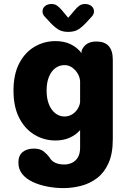

<svg xmlns="http://www.w3.org/2000/svg" viewBox="-20 -692 659 960"><path d="M297.5 248.5Q256.5 248.5 216.5 240.8Q176.5 233 143.8 217.8Q111 202.5 91.5 178.5Q72 154.5 72 121Q72 85 93.5 68Q115 51 149 51Q181 51 198.2 65Q215.5 79 226.5 93.5Q236 112 255 121.2Q274 130.5 301.5 130.5Q321.5 130.5 339.5 122.2Q357.5 114 369 95.5Q380.5 77 380.5 46.5V-41.5Q359 -17 327.8 -3.2Q296.5 10.5 257.5 10.5Q200.5 10.5 152.5 -18.2Q104.5 -47 76 -102.5Q47.5 -158 47.5 -239Q47.5 -320 76 -375Q104.5 -430 152.5 -458.2Q200.5 -486.5 257.5 -486.5Q300.5 -486.5 333.2 -470.8Q366 -455 387.5 -426.5L388 -438.5Q406 -484.5 462 -484.5Q544 -484.5 544 -393.5V4Q544 76.5 522.5 124Q501 171.5 465 198.8Q429 226 385.2 237.2Q341.5 248.5 297.5 248.5ZM302.5 -109.5Q322.5 -109.5 339.2 -119.2Q356 -129 367 -145.5Q378 -162 380.5 -181V-286Q379 -306.5 368.2 -324.5Q357.5 -342.5 340.5 -354.5Q323.5 -366.5 302.5 -366.5Q277.5 -366.5 257.2 -351.8Q237 -337 225 -308.5Q213 -280 213 -239Q213 -198.5 225 -169.5Q237 -140.5 257.2 -125Q277.5 -109.5 302.5 -109.5ZM438 -608 418.5 -587Q394.5 -560 373.8 -546.2Q353 -532.5 321 -532.5Q289.5 -532.5 268.5 -546.5Q247.5 -560.5 224 -587L204.5 -608Q192.5 -620 192.5 -634.5Q192.5 -651 205 -661.5Q217.5 -672 237.5 -672Q254.5 -672 266.2 -663.2Q278 -654.5 289 -641.5L321 -603L353.5 -641Q364 -654 376 -663Q388 -672 405 -672Q425 -672 437.5 -661.5Q450 -651 450 -634.5Q450 -621 438 -608Z"/></svg>

Font: Sono Monospace
Style: Bold
Weight: 700
Designer: Tyler Finck
Foundry: Tyler Finck
Version: Version 2.112